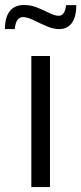

<svg xmlns="http://www.w3.org/2000/svg" viewBox="-36 -754 328 774"><path d="M90.3 0V-528.3H165.5V0ZM-16.1 -636.7Q-16.1 -662.6 -10.5 -681.2Q-4.9 -699.7 5.4 -711.4Q15.6 -723.1 29.5 -728.5Q43.5 -733.9 60.1 -733.9Q88.9 -733.9 115 -723.1Q141.1 -712.4 163.1 -701.4Q185.1 -690.4 200.7 -690.4Q212.4 -690.4 220 -700.2Q227.5 -710 230.5 -733.4H271.5Q271.5 -707.5 266.4 -689Q261.2 -670.4 251.7 -658.9Q242.2 -647.5 230 -642.1Q217.8 -636.7 203.1 -636.7Q178.2 -636.7 151.1 -648.7Q124 -660.6 99.1 -672.9Q74.2 -685.1 56.2 -685.1Q43 -685.1 34.4 -673.6Q25.9 -662.1 23.4 -636.7Z"/></svg>

Font: Comme Light
Style: Regular
Weight: 300
Version: Version 1.000;gftools[0.9.27]